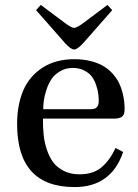

<svg xmlns="http://www.w3.org/2000/svg" viewBox="-20 -740 554 772"><path d="M125 -699.2 144 -720.2 247.1 -643.1Q269 -627.9 277.8 -627.9Q287.1 -627.9 309.1 -643.1L412.1 -720.2L431.2 -699.2L314 -565.9Q291 -541 277.8 -541Q265.1 -541 242.2 -565.9ZM48.8 -241.2Q48.8 -317.9 73.2 -375.5Q97.7 -433.1 150.4 -467.5Q203.1 -502 278.8 -502Q316.4 -502 347.4 -493.7Q378.4 -485.4 398.9 -472.4Q419.4 -459.5 435.1 -441.2Q450.7 -422.9 459.2 -405Q467.8 -387.2 472.9 -366.5Q478 -345.7 479.5 -330.8Q481 -315.9 481 -300.8Q481 -278.3 470.5 -270.8Q460 -263.2 440.9 -263.2H152.8Q152.3 -229.5 155.3 -199.7Q158.2 -169.9 168 -139.6Q177.7 -109.4 193.6 -87.9Q209.5 -66.4 236.8 -52.7Q264.2 -39.1 299.8 -39.1Q354.5 -39.1 387.7 -66.9Q420.9 -94.7 444.8 -145L475.1 -128.9Q427.2 12.2 279.8 12.2Q48.8 12.2 48.8 -241.2ZM153.8 -300.8H342.8Q362.3 -300.8 369.6 -309.1Q377 -317.4 377 -333Q377 -347.7 375.2 -362.3Q373.5 -377 366.9 -396.7Q360.4 -416.5 349.9 -431.2Q339.4 -445.8 319.3 -456.3Q299.3 -466.8 272.9 -466.8Q243.7 -466.8 220.9 -453.1Q198.2 -439.5 186 -420.4Q173.8 -401.4 166 -376.7Q158.2 -352.1 156 -334Q153.8 -315.9 153.8 -300.8Z"/></svg>

Font: Heuristica
Style: Regular
Weight: 400
Version: Version 1.0.2